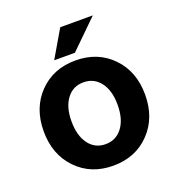

<svg xmlns="http://www.w3.org/2000/svg" viewBox="-129 -802 840 914"><g transform="rotate(-20 291.0 -345.0)"><path d="M475.8 -450.7Q547.9 -376.5 547.9 -258.8Q547.9 -141.1 475.8 -66.7Q403.8 7.8 291 7.8Q178.2 7.8 106.2 -66.7Q34.2 -141.1 34.2 -258.8Q34.2 -376.5 106.2 -450.7Q178.2 -524.9 291 -524.9Q403.8 -524.9 475.8 -450.7ZM174.8 -258.8Q174.8 -186 206.3 -143.6Q237.8 -101.1 291 -101.1Q344.7 -101.1 376.5 -143.6Q408.2 -186 408.2 -258.8Q408.2 -330.1 376.5 -372.1Q344.7 -414.1 291 -414.1Q237.8 -414.1 206.3 -372.1Q174.8 -330.1 174.8 -258.8ZM277.8 -698.2H442.9L301.8 -560.1H196.8Z"/></g></svg>

Font: LT Superior
Style: Bold
Weight: 400
Designer: Daniel Lyons
Foundry: LyonsType
Version: Version 1.000